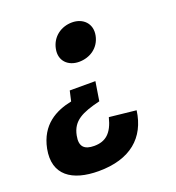

<svg xmlns="http://www.w3.org/2000/svg" viewBox="-136 -663 892 974"><g transform="rotate(-20 310.0 -176.0)"><path d="M361.5 -554.5C303 -554.5 251 -518.5 239 -456.5C226.5 -394 269.5 -354 328 -354C386.5 -354 439.5 -388.5 451.5 -451C463.5 -513.5 420 -554.5 361.5 -554.5ZM24 4.5C-2 140 89 201 232 201C403 201 498.5 118 517.5 -23.5L373 -39C353 42 315.5 73 254 73C202 73 176.5 51 188 -7C202.5 -82.5 257 -107 355 -131L371.5 -234H233L220.5 -179C134 -161.5 48 -117 24 4.5Z"/></g></svg>

Font: Monaspace Krypton ExtraBold
Style: Italic
Weight: 800
Italic angle: -11°
Designer: Riley Cran & the Lettermatic Team
Foundry: Lettermatic
Version: Version 1.101 (Monaspace Krypton)